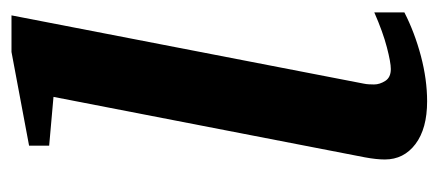

<svg xmlns="http://www.w3.org/2000/svg" viewBox="-242 -536 789 346"><g transform="rotate(-90 153.0 -362.5)"><path d="M304.2 -28.8Q268.1 -10.3 225.6 1Q183.1 12.2 144 12.2Q94.7 12.2 66.9 -8.8Q39.1 -29.8 39.1 -64Q39.1 -79.1 43 -100.1L151.9 -661.1L64 -668.9V-705.1L232.9 -736.8H298.8L175.8 -102.1Q174.8 -97.2 174.6 -93Q174.3 -88.9 174.3 -83.5Q174.3 -73.2 180.7 -63.2Q187 -53.2 202.1 -53.2Q213.9 -53.2 241.2 -60.3Q268.6 -67.4 304.2 -83Z"/></g></svg>

Font: Charis
Style: Bold Italic
Weight: 700
Italic angle: -11°
Designer: Walt Agee, Miriam Martin, Annie Olsen, Victor Gaultney, Lorna Priest, Alan Ward, Bob Hallissy, Martin Hosken, Sharon Cor
Foundry: SIL Global
Version: Version 7.000